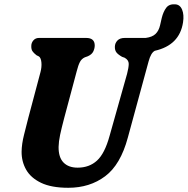

<svg xmlns="http://www.w3.org/2000/svg" viewBox="-20 -880 890 911"><path d="M500 -235.5 583 -530Q590.5 -558.5 590.8 -576.8Q591 -595 571.5 -606L559 -610.5Q539 -622 531.8 -632.2Q524.5 -642.5 525 -658.5Q525.5 -675.5 537.2 -687.8Q549 -700 572 -700H671Q702.5 -704 718 -719Q733.5 -734 739.5 -760L747.5 -795Q755 -825 768.8 -843.2Q782.5 -861.5 811 -859.5Q834 -858.5 844 -834.2Q854 -810 848.5 -774Q832 -665.5 714.5 -639Q696 -629.5 685 -588.5L586.5 -227Q552 -98.5 479 -43.8Q406 11 304 11Q224 11 175 -12.5Q126 -36 104 -75Q82 -114 82.5 -160.5Q83 -197 94 -240.5Q105 -284 114 -319.5L172 -537.5Q178.5 -562 176.5 -583.5Q174.5 -605 165 -612L153 -618Q139 -629 133.5 -637.8Q128 -646.5 128.5 -662Q128.5 -677 138.5 -688.5Q148.5 -700 165 -700H389Q430 -700 429.5 -663Q429 -648.5 422.2 -635Q415.5 -621.5 396.5 -613L382.5 -608Q367 -601 359 -585.5Q351 -570 344 -542L284.5 -319.5Q272 -272 265.2 -240.2Q258.5 -208.5 258 -183Q257.5 -133.5 281.2 -109Q305 -84.5 348.5 -84.5Q403.5 -84.5 440.2 -118Q477 -151.5 500 -235.5Z"/></svg>

Font: Fraunces 144pt SuperSoft
Style: Bold Italic
Weight: 700
Italic angle: -16°
Version: Version 1.000;[0bf87f6ff]